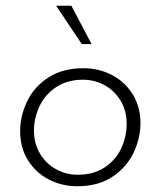

<svg xmlns="http://www.w3.org/2000/svg" viewBox="-20 -639 559 667"><path d="M248 8Q195 8 149.5 -15.5Q104 -39 77 -82.5Q50 -126 50 -183Q50 -236 74 -286.5Q98 -337 147.5 -369.5Q197 -402 270 -402Q324 -402 369.5 -378Q415 -354 441.5 -310.5Q468 -267 468 -212Q468 -160 444.5 -109.5Q421 -59 371.5 -25.5Q322 8 248 8ZM250 -32Q306 -32 344.5 -58Q383 -84 401.5 -124.5Q420 -165 420 -209Q420 -254 399 -289Q378 -324 343.5 -343Q309 -362 268 -362Q213 -362 174.5 -336Q136 -310 117 -269.5Q98 -229 98 -185Q98 -141 118.5 -106Q139 -71 174 -51.5Q209 -32 250 -32ZM298 -486H264L175 -619H228Z"/></svg>

Font: Josefin Sans Light
Style: Italic
Weight: 300
Italic angle: -7°
Designer: Santiago Orozco
Foundry: Typemade
Version: Version 2.000